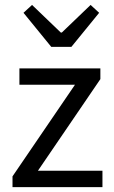

<svg xmlns="http://www.w3.org/2000/svg" viewBox="-20 -766 465 786"><path d="M31.2 0V-44L286.9 -419.1H59.5V-486.1H390.9V-442.1L135.2 -67H399.4V0ZM189.8 -574.2 76.2 -713.6 111.2 -745.8 229 -632.7H233L350.9 -745.8L385.9 -713.6L272.3 -574.2Z"/></svg>

Font: Source Sans 3 Variable
Style: Regular
Weight: 200
Designer: Paul D. Hunt
Foundry: Adobe Systems Incorporated
Version: Version 3.026